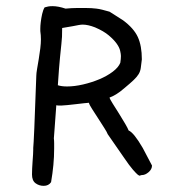

<svg xmlns="http://www.w3.org/2000/svg" viewBox="-20 -562 553 624"><path d="M474 -24Q474 -12 463 -2.5Q452 7 441 7Q438 7 435.5 8.5Q433 10 428 6Q423 2 412 -10.5Q401 -23 382 -51L330 -126Q328 -132 319 -146Q310 -160 299.5 -176.5Q289 -193 279.5 -207.5Q270 -222 269 -228Q265 -228 253 -226.5Q241 -225 227 -223.5Q213 -222 199.5 -220.5Q186 -219 180 -219Q175 -219 171 -219Q167 -219 163 -220Q159 -165 157 -138Q155 -111 155 -113Q156 -105 156 -96.5Q156 -88 156 -79Q156 -53 153.5 -26Q151 1 146 30Q138 42 122 42Q107 42 95.5 33.5Q84 25 84 5Q84 -2 84.5 -14.5Q85 -27 86 -39Q87 -51 87.5 -61Q88 -71 88 -75V-81Q89 -89 91.5 -145Q94 -201 98 -316Q98 -323 100.5 -338Q103 -353 106 -370.5Q109 -388 111 -405Q113 -422 113 -434Q113 -441 112.5 -447.5Q112 -454 111 -461Q111 -461 111 -469.5Q111 -478 112.5 -490.5Q114 -503 117 -516.5Q120 -530 125 -538Q131 -540 137 -541Q143 -542 151 -542Q169 -542 193 -534Q214 -536 230.5 -536Q247 -536 259 -536Q269 -536 277 -535.5Q285 -535 293.5 -534Q302 -533 312 -530.5Q322 -528 336 -524L380 -496Q415 -470 428 -441.5Q441 -413 441 -369Q439 -352 437.5 -341Q436 -330 430.5 -321Q425 -312 414.5 -302Q404 -292 386 -277Q370 -263 357.5 -255.5Q345 -248 336 -245Q337 -240 346.5 -225Q356 -210 367 -192.5Q378 -175 387 -159.5Q396 -144 398 -138Q415 -131 444 -81ZM371 -358Q372 -365 372.5 -370Q373 -375 373 -380Q373 -386 370.5 -397Q368 -408 359 -420.5Q350 -433 333.5 -447Q317 -461 289 -473Q266 -482 249 -482Q243 -482 235 -480.5Q227 -479 217 -477L182 -471Q182 -451 181.5 -442.5Q181 -434 179.5 -419Q178 -404 175 -375Q172 -346 168 -285Q180 -281 198 -281Q222 -281 250 -287.5Q278 -294 303 -304.5Q328 -315 346.5 -329Q365 -343 371 -358Z"/></svg>

Font: Gaegu
Style: Regular
Weight: 400
Designer: JIKJI
Foundry: JIKJI
Version: Version 1.00